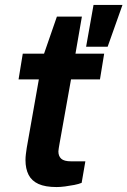

<svg xmlns="http://www.w3.org/2000/svg" viewBox="-20 -744 515 776"><path d="M209 12Q163 12 135.5 -0.5Q108 -13 95.5 -37.5Q83 -62 83 -97Q83 -108 84.5 -120.5Q86 -133 88 -146L137 -423H55L72 -527H158L210 -677H311L285 -527H401L384 -423H267L220 -160Q219 -154 217.5 -145Q216 -136 216 -132Q216 -113 227.5 -102.5Q239 -92 267 -92H325L310 -5Q298 0 280 3.5Q262 7 243 9.5Q224 12 209 12ZM328 -555 358 -724H475L415 -555Z"/></svg>

Font: Archivo SemiExpanded SemiBold
Style: Italic
Weight: 600
Width: 6
Italic angle: -10°
Designer: Hector Gatti
Foundry: Omnibus-Type
Version: Version 2.001